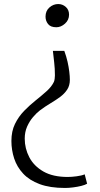

<svg xmlns="http://www.w3.org/2000/svg" viewBox="-20 -770 496 951"><path d="M298.5 -518Q308.5 -491 314.5 -464.5Q320.5 -438 323.2 -415Q326 -392 326 -374.5Q326 -346 312.5 -325.8Q299 -305.5 277.2 -289.5Q255.5 -273.5 229.5 -258Q203.5 -242.5 178 -223.5Q161 -210.5 143.5 -190Q126 -169.5 114.2 -142.8Q102.5 -116 102.5 -83.5Q102.5 -34.5 125.2 9Q148 52.5 195 79.5Q242 106.5 315.5 106.5Q334.5 106.5 359.5 103.2Q384.5 100 399.5 93.5L411.5 140Q401.5 146 382.5 150.8Q363.5 155.5 342 158.2Q320.5 161 302 161Q227.5 161 176.5 142Q125.5 123 94.8 90Q64 57 50.2 15Q36.5 -27 36.5 -72Q36.5 -120 54.2 -156.2Q72 -192.5 99.5 -220.8Q127 -249 156.8 -272.8Q186.5 -296.5 211 -318.5Q235.5 -340.5 247 -364.5Q249.5 -370 250.8 -380Q252 -390 252 -396.5Q252 -430.5 248.5 -459.8Q245 -489 242 -518ZM268.5 -750Q289.5 -750 305.8 -735.8Q322 -721.5 322 -697.5Q322 -671 302 -653Q282 -635 259 -635Q230.5 -635 218 -651Q205.5 -667 205.5 -687.5Q205.5 -716 224.8 -733Q244 -750 268.5 -750Z"/></svg>

Font: Merriweather 48pt Light
Style: Regular
Weight: 300
Version: Version 2.100